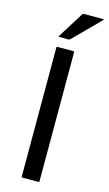

<svg xmlns="http://www.w3.org/2000/svg" viewBox="-136 -947 562 993"><g transform="rotate(15 145.0 -450.0)"><path d="M95 -700H180Q185 -700 185 -695V-5Q185 0 180 0H95Q90 0 90 -5V-695Q90 -700 95 -700ZM90 -752Q85 -752 88 -757L174.5 -895Q177.5 -900 182.5 -900H287.5Q292.5 -900 287.5 -895L150 -757Q145 -752 140 -752Z"/></g></svg>

Font: MFEK Sans
Style: Regular
Weight: 400
Designer: Owen Earl
Foundry: indestructible type*
Version: Version 0.001; ttfautohint (v1.8.4.7-5d5b)